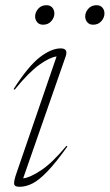

<svg xmlns="http://www.w3.org/2000/svg" viewBox="-20 -708 422 738"><path d="M41.5 -37 197.5 -491Q172 -488 131.8 -459.5Q91.5 -431 36 -363L32.5 -366Q88.5 -453.5 132.8 -487.8Q177 -522 213.5 -522Q243 -522 232.5 -491.5L69 -22.5Q95 -25 138 -53.5Q181 -82 235.5 -147.5L239 -145Q194.5 -82.5 162 -48.8Q129.5 -15 104.2 -2.5Q79 10 55.5 10Q34.5 10 34.2 -2.5Q34 -15 41.5 -37ZM145.5 -613Q131 -613 123 -622.5Q115 -632 115 -644.5Q115 -661 127 -674.5Q139 -688 158.5 -688Q173 -688 181 -678.8Q189 -669.5 189 -656.5Q189 -640 177 -626.5Q165 -613 145.5 -613ZM338 -613Q323.5 -613 315.5 -622.5Q307.5 -632 307.5 -644.5Q307.5 -661 319.5 -674.5Q331.5 -688 351 -688Q365.5 -688 373.5 -678.8Q381.5 -669.5 381.5 -656.5Q381.5 -640 369.5 -626.5Q357.5 -613 338 -613Z"/></svg>

Font: Newsreader Display ExtraLight
Style: Italic
Weight: 275
Italic angle: -17°
Designer: Hugues Gentile
Foundry: Production Type
Version: Version 1.001